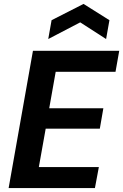

<svg xmlns="http://www.w3.org/2000/svg" viewBox="-20 -959 628 979"><path d="M24 0 148 -700H588L569 -593H264L231 -407H507L489 -303H213L178 -107H484L464 0ZM226 -760 243 -856 406 -939 538 -856 521 -760 389 -845Z"/></svg>

Font: DM Sans 18pt
Style: Bold Italic
Weight: 700
Italic angle: -10°
Designer: Colophon Foundry, Jonny Pinhorn
Foundry: Colophon Foundry
Version: Version 4.004;gftools[0.9.30]